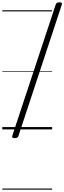

<svg xmlns="http://www.w3.org/2000/svg" viewBox="-20 -1122 557 1665"><path d="M107 76Q80 76 86 57L463 -1082Q469 -1102 496 -1102Q523 -1102 516 -1082L140 57Q134 76 107 76ZM0 513H432V523H0ZM0 -20H432V0H0ZM0 -505H432V-500H0ZM0 -1033H432V-1023H0Z"/></svg>

Font: Playwrite IN Guides
Style: Regular
Weight: 400
Designer: Veronika Burian, José Scaglione
Foundry: TypeTogether
Version: Version 1.003